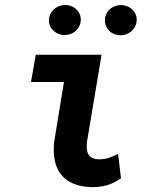

<svg xmlns="http://www.w3.org/2000/svg" viewBox="-20 -751 627 781"><path d="M125.5 -528.3H393.1L334 -175.3Q332 -158.2 333.3 -144.8Q334.5 -131.3 340.1 -122.1Q345.7 -112.8 356.9 -107.9Q368.2 -103 386.2 -103Q406.7 -103.5 424.8 -109.6Q442.9 -115.7 460.4 -125L472.2 -25.9Q444.8 -6.3 415.8 2.2Q386.7 10.7 353.5 10.3Q310.1 9.3 279.1 -3.7Q248 -16.6 229 -40.3Q210 -64 202.9 -97.7Q195.8 -131.3 200.2 -173.3L240.2 -417.5H106ZM179.2 -667.5Q179.2 -681.2 184.3 -692.6Q189.5 -704.1 198.2 -712.4Q207 -720.7 218.8 -725.6Q230.5 -730.5 243.7 -731Q256.3 -731 268.1 -726.8Q279.8 -722.7 288.8 -714.6Q297.9 -706.5 303.2 -695.6Q308.6 -684.6 308.6 -671.4Q308.6 -657.7 303.5 -646.5Q298.3 -635.3 289.6 -626.7Q280.8 -618.2 269.3 -613.5Q257.8 -608.9 244.6 -608.4Q231.4 -608.4 219.7 -612.5Q208 -616.7 199 -624.5Q189.9 -632.3 184.6 -643.3Q179.2 -654.3 179.2 -667.5ZM406.7 -667.5Q406.7 -681.2 411.6 -692.4Q416.5 -703.6 425.3 -712.2Q434.1 -720.7 445.8 -725.3Q457.5 -730 470.7 -730.5Q483.4 -730.5 495.1 -726.3Q506.8 -722.2 515.9 -714.4Q524.9 -706.5 530.5 -695.6Q536.1 -684.6 536.1 -671.4Q536.1 -657.7 531 -646.2Q525.9 -634.8 517.1 -626.2Q508.3 -617.7 496.6 -612.8Q484.9 -607.9 471.7 -607.4Q458.5 -607.4 446.8 -611.6Q435.1 -615.7 426.3 -623.8Q417.5 -631.8 412.1 -643.1Q406.7 -654.3 406.7 -667.5Z"/></svg>

Font: Roboto Mono
Style: Bold Italic
Weight: 700
Designer: Google
Version: Version 2.000985; 2015; ttfautohint (v1.3)